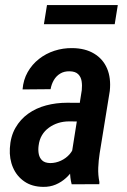

<svg xmlns="http://www.w3.org/2000/svg" viewBox="-20 -729 501 760"><path d="M261.7 -107.4 303.7 -372.1Q305.7 -391.1 303 -408Q300.3 -424.8 289.3 -435.5Q278.3 -446.3 255.9 -446.8Q233.9 -447.3 218.3 -437.7Q202.6 -428.2 193.1 -411.9Q183.6 -395.5 180.2 -376L69.3 -375Q72.3 -413.1 89.6 -443.6Q106.9 -474.1 134.3 -495.6Q161.6 -517.1 195.6 -528.1Q229.5 -539.1 266.1 -538.6Q317.4 -538.1 352.5 -516.8Q387.7 -495.6 403.8 -458Q419.9 -420.4 414.6 -369.1L374.5 -122.1Q370.1 -93.8 368.9 -65.2Q367.7 -36.6 373.5 -8.3L373 0L263.7 0.5Q256.8 -25.9 257.3 -53.2Q257.8 -80.6 261.7 -107.4ZM313.5 -321.8 301.3 -248 253.4 -248.5Q231 -248.5 210.7 -242.2Q190.4 -235.8 173.6 -223.6Q156.7 -211.4 146.2 -193.8Q135.7 -176.3 132.8 -152.3Q130.4 -134.8 133.5 -119.1Q136.7 -103.5 147.2 -93.8Q157.7 -84 178.7 -83.5Q200.7 -83.5 221.2 -93Q241.7 -102.5 256.1 -119.1Q270.5 -135.7 274.4 -157.7L293.5 -109.4Q286.1 -85.4 273.2 -63.7Q260.3 -42 241.9 -25.1Q223.6 -8.3 200.7 1.5Q177.7 11.2 150.9 10.7Q106.9 10.3 76.7 -10.5Q46.4 -31.2 31.5 -65.7Q16.6 -100.1 19 -142.1Q21.5 -188.5 41 -222.7Q60.5 -256.8 91.8 -279.1Q123 -301.3 162.6 -311.8Q202.1 -322.3 245.6 -322.3ZM446.3 -709 434.1 -633.3H153.8L166 -709Z"/></svg>

Font: Roboto Condensed Medium
Style: Italic
Weight: 500
Italic angle: -12°
Designer: Christian Robertson
Foundry: Google
Version: Version 3.0; 2020